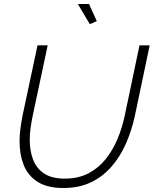

<svg xmlns="http://www.w3.org/2000/svg" viewBox="-20 -937 770 962"><path d="M298 5Q216 5 167.5 -26.5Q119 -58 98.5 -111Q78 -164 78 -228Q78 -259 82 -290Q86 -321 92 -353L168 -710H219L143 -353Q137 -323 133 -294Q129 -265 129 -236Q129 -182 145.5 -138Q162 -94 200.5 -68Q239 -42 305 -42Q373 -42 424 -69Q475 -96 510.5 -141Q546 -186 569 -241.5Q592 -297 604 -353L679 -710H730L655 -353Q639 -281 610.5 -216.5Q582 -152 538.5 -102Q495 -52 435.5 -23.5Q376 5 298 5ZM370 -917H426L465 -831L430 -816Z"/></svg>

Font: Raleway Light
Style: Italic
Weight: 300
Italic angle: -12°
Designer: Matt McInerney, Pablo Impallari, Rodrigo Fuenzalida
Foundry: Matt McInerney, Pablo Impallari, Rodrigo Fuenzalida
Version: Version 4.026